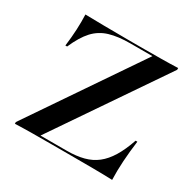

<svg xmlns="http://www.w3.org/2000/svg" viewBox="-131 -708 851 844"><g transform="rotate(30 295.0 -285.5)"><path d="M43.5 0V-8.9L418.5 -559.7H307.3Q245.2 -559.7 202 -546.8Q158.9 -533.9 128.6 -501.2Q98.4 -468.5 72.6 -408.9H63.7Q69.4 -453.2 71.4 -494Q73.4 -534.7 71.8 -571Q113.7 -570.2 166.9 -569.4Q220.2 -568.5 296.8 -568.5H371.8Q411.3 -568.5 457.7 -569Q504 -569.4 542.7 -571V-562.1L166.9 -11.3H300.8Q348.4 -11.3 385.1 -21Q421.8 -30.6 449.6 -52.4Q477.4 -74.2 499.6 -110.5Q521.8 -146.8 540.3 -200.8H549.2Q541.9 -146 538.7 -96Q535.5 -46 537.1 0Q494.4 -1.6 439.1 -2Q383.9 -2.4 305.6 -2.4H221Q178.2 -2.4 131.5 -2Q84.7 -1.6 43.5 0Z"/></g></svg>

Font: Playfair 144pt SemiExpanded SemiBold
Style: Regular
Weight: 600
Width: 6
Designer: Claus Eggers Sørensen
Foundry: Claus Eggers Sørensen
Version: Version 2.203